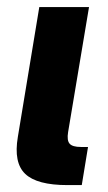

<svg xmlns="http://www.w3.org/2000/svg" viewBox="-20 -536 313 556"><path d="M175.3 0Q86.9 0 53 -32.5Q19 -64.9 31.7 -139.6L93.8 -515.6H237.8L177.2 -153.3Q173.3 -129.4 181.6 -119.9Q189.9 -110.4 214.4 -110.4H234.9L216.8 0Z"/></svg>

Font: Inter Display
Style: Bold Italic
Weight: 700
Italic angle: -9.39999°
Designer: Rasmus Andersson
Foundry: rsms
Version: Version 4.000;git-a52131595